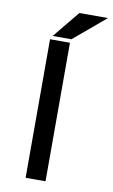

<svg xmlns="http://www.w3.org/2000/svg" viewBox="-89 -838 521 885"><g transform="rotate(10 171.5 -395.5)"><path d="M193.8 -665H106L209 -790.5H342.8ZM189.9 0.5H96.7V-647.9H189.9Z"/></g></svg>

Font: Meera Inimai
Style: Regular
Weight: 400
Version: 2.0.0+20160526